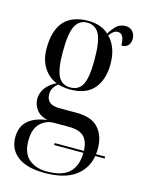

<svg xmlns="http://www.w3.org/2000/svg" viewBox="-121 -640 714 951"><g transform="rotate(15 236.0 -164.5)"><path d="M202 239Q112 239 64.5 203.5Q17 168 17 105Q17 -1 149 -18Q110 -27 91.5 -52Q73 -77 73 -107Q73 -135 90.5 -161Q108 -187 146 -206Q104 -222 78.5 -262Q53 -302 53 -360Q53 -545 219 -545Q283 -545 324 -508Q335 -528 354 -548Q373 -568 403 -568Q427 -568 440 -552.5Q453 -537 453 -515Q453 -495 442 -482Q431 -469 407 -469Q407 -530 373 -530Q352 -530 331 -501Q354 -478 366.5 -444.5Q379 -411 379 -365Q379 -287 339.5 -240Q300 -193 218 -193Q203 -193 186.5 -195Q170 -197 156 -202Q138 -188 131 -174Q124 -160 124 -145Q124 -90 190 -90H277Q357 -90 392 -50Q427 -10 427 55Q427 69 425 83H472V93H424Q412 161 357 200Q302 239 202 239ZM216 -203Q259 -203 278 -239Q297 -275 297 -365Q297 -462 277 -498.5Q257 -535 215 -535Q174 -535 154.5 -497Q135 -459 135 -364Q135 -276 154 -239.5Q173 -203 216 -203ZM212 229Q290 229 326 194.5Q362 160 363 93H213V83H363Q361 32 336.5 9.5Q312 -13 260 -13H184Q143 -13 113.5 16Q84 45 84 105Q84 168 118.5 198.5Q153 229 212 229Z"/></g></svg>

Font: Noto Serif Display Condensed
Style: Regular
Weight: 400
Width: 3
Designer: Monotype Design Team
Foundry: Monotype Imaging Inc.
Version: Version 2.009